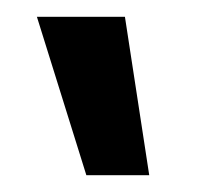

<svg xmlns="http://www.w3.org/2000/svg" viewBox="-20 -770 241 229"><path d="M129 -750 158 -561H83L24 -750Z"/></svg>

Font: Galada
Style: Regular
Weight: 400
Designer: Latin by Pablo Impallari, Bengali by Jeremie Hornus, Yoann Minet, and Juan Bruce
Foundry: black foundry
Version: Version 1.261;PS 1.261;hotconv 1.0.86;makeotf.lib2.5.63406